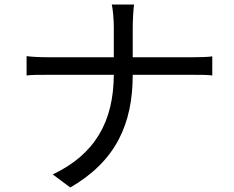

<svg xmlns="http://www.w3.org/2000/svg" viewBox="-20 -794 1040 852"><path d="M569 -540V-674C569 -704 572 -755 575 -774H476C481 -755 485 -704 485 -675V-540H190C154 -540 118 -542 98 -545V-459C118 -462 153 -462 192 -462H485C484 -255 402 -109 214 -20L292 38C494 -79 569 -244 569 -462H834C865 -462 906 -462 922 -459V-544C906 -541 868 -540 835 -540Z"/></svg>

Font: Spoqa Han Sans Neo Regular
Style: Regular
Weight: 400
Designer: [Spoqa Han Sans Neo] Dong-huui Kim  Younghwa Kang  Yujin Lee  [Noto Sans] Ryoko NISHIZUKA  (kana & ideographs); Paul D. 
Foundry: Spoqa (http://www.spoqa-han-sans.com)
Version: Version 1.000